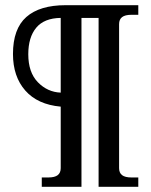

<svg xmlns="http://www.w3.org/2000/svg" viewBox="-20 -720 582 740"><path d="M141 -36H166Q191 -36 202.5 -45Q214 -54 214 -72V-309Q125 -317 77.5 -371Q30 -425 30 -512Q30 -609 81.5 -654.5Q133 -700 233 -700H513V-663H487Q462 -663 450.5 -654Q439 -645 439 -627V-72Q439 -54 450.5 -45Q462 -36 487 -36H513V0H360V-651H294V0H141ZM214 -651Q150 -650 119.5 -613Q89 -576 89 -511Q89 -441 126 -403Q163 -365 214 -363Z"/></svg>

Font: Taviraj DemiBold
Style: Regular
Weight: 600
Designer: Katatrad Team
Foundry: CadsonDemak
Version: Version 1.030